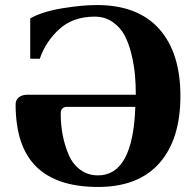

<svg xmlns="http://www.w3.org/2000/svg" viewBox="-20 -727 778 762"><path d="M42 -313Q42 -330 54.5 -340.5Q67 -351 89 -351H519Q519 -393 515.5 -431Q512 -469 501.5 -512.5Q491 -556 474 -587.5Q457 -619 426.5 -640Q396 -661 356 -661Q270 -661 215.5 -611.5Q161 -562 138 -494H100V-654Q148 -681 226.5 -694Q305 -707 364 -707Q527 -707 611.5 -612.5Q696 -518 696 -346Q696 -174 612.5 -79.5Q529 15 369 15Q206 15 124 -65.5Q42 -146 42 -313ZM221 -276Q221 -231 229 -190Q237 -149 253 -112Q269 -75 299 -53Q329 -31 369 -31Q508 -31 517 -303H247Q221 -303 221 -276Z"/></svg>

Font: Heuristica
Style: Bold
Weight: 700
Version: Version 1.0.2